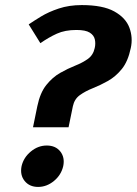

<svg xmlns="http://www.w3.org/2000/svg" viewBox="-20 -728 538 756"><path d="M139 -558 93 -632Q112 -645 141.5 -663Q171 -681 211.5 -694.5Q252 -708 302 -708Q385 -708 430 -683Q475 -658 489.5 -619Q504 -580 495 -539Q484 -486 459.5 -456Q435 -426 404.5 -409Q374 -392 345 -380.5Q316 -369 294.5 -353.5Q273 -338 267 -310L250 -227H110L127 -310Q138 -363 162.5 -393.5Q187 -424 217 -441Q247 -458 276 -469.5Q305 -481 326 -496Q347 -511 353 -539Q357 -556 353.5 -572.5Q350 -589 333.5 -599.5Q317 -610 281 -610Q236 -610 204 -595.5Q172 -581 139 -558ZM130 8Q96 8 77 -15.5Q58 -39 65 -74Q73 -108 101.5 -131.5Q130 -155 164 -155Q199 -155 217.5 -131.5Q236 -108 229 -74Q221 -39 192.5 -15.5Q164 8 130 8Z"/></svg>

Font: Epunda Sans
Style: Bold Italic
Weight: 700
Italic angle: -12.0243°
Designer: Simon Atzbach
Foundry: typofactur
Version: Version 2.204; ttfautohint (v1.8.4.7-5d5b)